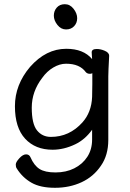

<svg xmlns="http://www.w3.org/2000/svg" viewBox="-20 -718 620 913"><path d="M294 -578Q270 -578 253 -599.5Q236 -621 236 -643.5Q236 -666 250 -682Q264 -698 288.5 -698Q313 -698 330 -676Q347 -654 347 -631.5Q347 -609 332.5 -593.5Q318 -578 294 -578ZM499 -451Q495 -377 495 -355V-53Q495 20 460 70Q425 122 368 148.5Q311 175 241.5 175Q172 175 130 151Q86 126 59 82Q55 76 55 64.5Q55 53 72 34.5Q89 16 104 16Q119 16 125 30Q142 69 168 85.5Q194 102 244 102Q294 102 333 82.5Q372 63 395 28Q418 -7 418 -55V-101Q384 -54 338 -32Q284 -6 230 -6Q148 -6 99.5 -58.5Q51 -111 51 -213Q51 -315 123 -400Q199 -486 295 -486Q377 -486 418 -437L416 -469Q416 -485 440 -485Q458 -485 477 -477Q499 -468 499 -453V-452ZM419 -370Q414 -367 408 -367Q395 -367 388 -375Q359 -415 294 -415Q264 -415 233.5 -397Q203 -379 181 -348Q131 -283 131 -206Q131 -129 156 -98Q181 -67 222 -67Q310 -67 372 -136Q415 -184 418 -257Q419 -284 419 -318Z"/></svg>

Font: Moon Stars Kai
Style: Bold
Weight: 700
Designer: GuiWonder
Version: Version 1.101